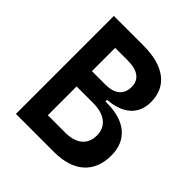

<svg xmlns="http://www.w3.org/2000/svg" viewBox="-187 -827 961 961"><g transform="rotate(45 293.0 -346.5)"><path d="M73.2 0H343.8C481 0 558.6 -69.3 558.6 -190.4C558.6 -298.8 485.8 -360.8 357.4 -360.8H346.2V-372.6C451.2 -379.9 509.8 -432.6 509.8 -520C509.8 -630.9 428.2 -693.4 284.2 -693.4H73.2ZM190.9 -108.4V-312H308.6C390.1 -312 436.5 -274.4 436.5 -210C436.5 -145.5 392.1 -108.4 315.4 -108.4ZM190.9 -420.4V-585H279.3C350.1 -585 387.7 -557.6 387.7 -505.4C387.7 -450.2 352.1 -420.4 286.1 -420.4Z"/></g></svg>

Font: Cascadia Mono SemiBold
Style: Regular
Weight: 600
Monospace: yes
Designer: Aaron Bell
Foundry: Saja Typeworks
Version: Version 2404.023